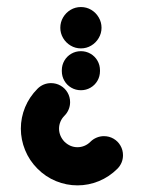

<svg xmlns="http://www.w3.org/2000/svg" viewBox="-20 -539 419 559"><path d="M275.6 -458.1Q275.6 -442.2 267.4 -428.3Q259.3 -414.4 245.6 -406.3Q231.9 -398.1 215.6 -398.1Q199.3 -398.1 185.6 -406.3Q171.9 -414.4 163.7 -428.3Q155.6 -442.2 155.6 -458.1Q155.6 -474.4 163.7 -488.3Q171.9 -502.2 185.6 -510.4Q199.3 -518.5 215.6 -518.5Q231.9 -518.5 245.6 -510.4Q259.3 -502.2 267.4 -488.3Q275.6 -474.4 275.6 -458.1ZM215.6 -276.3Q200.4 -276.3 187.6 -283.7Q174.8 -291.1 167.4 -303.9Q160 -316.7 160 -331.9V-334.4Q160 -349.6 167.4 -362.4Q174.8 -375.2 187.6 -382.6Q200.4 -390 215.6 -390Q230.7 -390 243.5 -382.6Q256.3 -375.2 263.7 -362.4Q271.1 -349.6 271.1 -334.4V-331.9Q271.1 -316.7 263.7 -303.9Q256.3 -291.1 243.5 -283.7Q230.7 -276.3 215.6 -276.3ZM282.6 -142.6Q297.8 -142.6 310.6 -135.2Q323.3 -127.8 330.7 -115Q338.1 -102.2 338.1 -87Q338.1 -75.9 333.9 -65.7Q329.6 -55.6 321.9 -47.8Q298.1 -24.1 268 -11.7Q237.8 0.7 205.6 0.7Q173.3 0.7 143 -11.7Q112.6 -24.1 88.9 -48.1Q65.2 -71.9 53 -102.2Q40.7 -132.6 40.7 -164.4Q40.7 -196.7 53.1 -226.9Q65.6 -257 89.3 -280.7Q97 -288.5 107.2 -292.8Q117.4 -297 128.5 -297Q143.7 -297 156.5 -289.6Q169.3 -282.2 176.7 -269.4Q184.1 -256.7 184.1 -241.5Q184.1 -230.4 179.8 -220.2Q175.6 -210 167.8 -202.2Q160 -194.4 155.9 -184.6Q151.9 -174.8 151.9 -164.4Q151.9 -154.1 155.9 -144.3Q160 -134.4 167.8 -126.3Q184.4 -110.4 205.6 -110.4Q215.9 -110.4 225.7 -114.4Q235.6 -118.5 243.3 -126.3Q251.1 -134.1 261.3 -138.3Q271.5 -142.6 282.6 -142.6Z"/></svg>

Font: 26F Galaxy Hebrew Black
Style: Regular
Weight: 900
Designer: C₂₉H₂₅N₃O₅
Version: Version 1.000